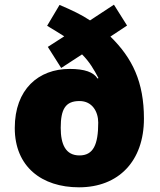

<svg xmlns="http://www.w3.org/2000/svg" viewBox="-20 -789 681 819"><path d="M234 -768 181 -679C206 -664 234 -647 254 -634L184 -589L241 -499L330 -557C362 -525 381 -492 400 -456L396 -454C379 -481 342 -495 277 -495C144 -495 43 -408 43 -243C43 -78 158 10 317 10C486 10 594 -102 594 -283C594 -439 545 -541 451 -633L522 -680L466 -769L364 -702C328 -726 286 -746 234 -768ZM319 -358C374 -358 399 -312 399 -266C399 -172 378 -126 319 -126C260 -126 239 -173 239 -244C239 -323 259 -358 319 -358Z"/></svg>

Font: Noto Sans Myanmar UI Black
Style: Regular
Weight: 900
Designer: Monotype Design Team
Foundry: Monotype Imaging Inc.
Version: Version 2.103